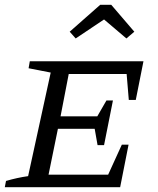

<svg xmlns="http://www.w3.org/2000/svg" viewBox="-20 -779 658 799"><path d="M0 0 5 -26Q29 -33 52 -38Q75 -43 97 -46L191 -477L99 -495L104 -524H577L545 -363H516L507 -471H266L232 -295H385L423 -361H450L413 -175H386L374 -243H221L182 -52H430L487 -177H515L480 0ZM443 -759 539 -647 506 -619 413 -698 295 -619 270 -647 397 -759Z"/></svg>

Font: Piazzolla SC
Style: Italic
Weight: 400
Italic angle: -11.3°
Designer: Juan Pablo del Peral
Foundry: Huerta Tipografica
Version: Version 1.330